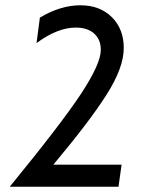

<svg xmlns="http://www.w3.org/2000/svg" viewBox="-20 -711 561 731"><path d="M119.1 -546.9 131.8 -644Q210.4 -690.9 286.1 -690.9Q359.9 -690.9 405.5 -646Q451.2 -601.1 451.2 -527.8Q451.2 -454.1 386.5 -351.8Q321.8 -249.5 183.1 -84H442.9L431.2 0H17.1Q216.3 -243.7 290 -356.2Q363.8 -468.8 363.8 -521Q363.8 -560.5 338.4 -583.3Q313 -606 268.1 -606Q199.2 -606 119.1 -546.9Z"/></svg>

Font: Myanmar Pyu Pro
Style: Regular
Weight: 400
Designer: Khon Soe Zaw Thu
Foundry: PaOh Unicode
Version: Version 2.00 April 29, 2017